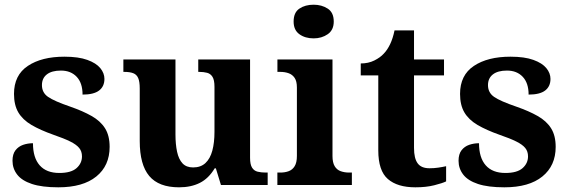

<svg xmlns="http://www.w3.org/2000/svg" viewBox="-20 -790 2426 820"><path d="M229.1 10Q159.4 10 116.3 -4.3Q73.2 -18.6 53.3 -44.5Q33.4 -70.3 33.4 -103.5Q33.4 -131.7 46.1 -148.2Q58.9 -164.6 78.9 -171.5Q98.9 -178.3 120.8 -178.3Q120.8 -116.5 149.5 -83.9Q178.2 -51.3 233.4 -51.3Q283.5 -51.3 306.8 -71.9Q330.1 -92.5 330.1 -122Q330.1 -143.6 318.1 -158.1Q306.2 -172.7 279.7 -185.8Q253.2 -199 208.8 -214.2Q152 -234.3 114.4 -256.4Q76.9 -278.5 58.3 -309.9Q39.8 -341.3 39.8 -388.9Q39.8 -469.1 98.9 -508.5Q157.9 -547.9 255.1 -547.9Q315.3 -547.9 353 -534.2Q390.7 -520.6 408.4 -499Q426 -477.4 426 -453Q426 -420.8 403.2 -403.4Q380.3 -386 332.6 -386Q332.6 -435.5 307.5 -462Q282.4 -488.6 240.2 -488.6Q200.8 -488.6 179.9 -472.1Q159.1 -455.7 159.1 -426.5Q159.1 -394.3 185.3 -376.2Q211.5 -358 280.2 -334.5Q333.8 -315.9 371.4 -294.5Q409.1 -273.1 428.6 -242.1Q448.2 -211 448.2 -162.7Q448.2 -82.3 391.3 -36.2Q334.4 10 229.1 10Z M744.7 10Q658.2 10 617.5 -38.2Q576.8 -86.5 576.8 -187.7V-412.1Q576.8 -441.5 570.2 -456.6Q563.7 -471.7 549.2 -477.3Q534.8 -483 510.5 -483H506.9V-536H729.4V-215.9Q729.4 -173.5 736.3 -141.7Q743.2 -109.8 759.5 -92.3Q775.8 -74.9 804.8 -74.9Q837.2 -74.9 857.4 -93.6Q877.6 -112.4 886.8 -146.6Q896 -180.8 896 -227V-419.1Q896 -448.2 887.6 -461.7Q879.2 -475.3 864.5 -479.1Q849.8 -483 830.3 -483H826.7V-536H1048V-116Q1048 -87.5 1056.6 -73.9Q1065.2 -60.3 1080.5 -56.7Q1095.8 -53 1114.9 -53H1123.2V0H923.6L901.9 -71.1H896.9Q871.1 -27.9 833.6 -9Q796 10 744.7 10Z M1164.6 0V-53H1177Q1197.3 -53 1213.2 -59Q1229.1 -64.9 1238.5 -80.3Q1248 -95.7 1248 -124.1V-416.1Q1248 -443.2 1238.3 -457.4Q1228.5 -471.7 1212.6 -477.3Q1196.7 -483 1177 -483H1164.8V-536H1400V-123.9Q1400 -95.8 1409.3 -80.3Q1418.5 -64.8 1434.9 -58.9Q1451.3 -53 1471 -53H1482.8V0ZM1319.4 -626.1Q1283.3 -626.1 1258.6 -643.9Q1234 -661.7 1234 -698Q1234 -736.5 1258.6 -753.2Q1283.3 -769.9 1319.4 -769.9Q1354 -769.9 1379.7 -753.2Q1405.4 -736.5 1405.4 -698Q1405.4 -661.7 1379.7 -643.9Q1354 -626.1 1319.4 -626.1Z M1753.9 10Q1677.3 10 1636.5 -25.4Q1595.6 -60.7 1595.6 -147.9V-468H1520.7V-519Q1553.2 -519 1578.7 -531.7Q1604.2 -544.4 1619 -560.9Q1634.3 -576.5 1646.2 -601.4Q1658 -626.2 1665 -660.2H1748.2V-536H1876.3V-468H1748.2V-158.2Q1748.2 -113.6 1763.7 -92.5Q1779.1 -71.4 1814.3 -71.4Q1833.5 -71.4 1851.4 -74Q1869.3 -76.6 1885.3 -80.2V-15.3Q1869.4 -7.5 1834.7 1.2Q1800 10 1753.9 10Z M2134.1 10Q2064.4 10 2021.3 -4.3Q1978.2 -18.6 1958.3 -44.5Q1938.4 -70.3 1938.4 -103.5Q1938.4 -131.7 1951.1 -148.2Q1963.9 -164.6 1983.9 -171.5Q2003.9 -178.3 2025.8 -178.3Q2025.8 -116.5 2054.5 -83.9Q2083.2 -51.3 2138.4 -51.3Q2188.5 -51.3 2211.8 -71.9Q2235.1 -92.5 2235.1 -122Q2235.1 -143.6 2223.1 -158.1Q2211.2 -172.7 2184.7 -185.8Q2158.2 -199 2113.8 -214.2Q2057 -234.3 2019.4 -256.4Q1981.9 -278.5 1963.3 -309.9Q1944.8 -341.3 1944.8 -388.9Q1944.8 -469.1 2003.9 -508.5Q2062.9 -547.9 2160.1 -547.9Q2220.3 -547.9 2258 -534.2Q2295.7 -520.6 2313.4 -499Q2331 -477.4 2331 -453Q2331 -420.8 2308.2 -403.4Q2285.3 -386 2237.6 -386Q2237.6 -435.5 2212.5 -462Q2187.4 -488.6 2145.2 -488.6Q2105.8 -488.6 2084.9 -472.1Q2064.1 -455.7 2064.1 -426.5Q2064.1 -394.3 2090.3 -376.2Q2116.5 -358 2185.2 -334.5Q2238.8 -315.9 2276.4 -294.5Q2314.1 -273.1 2333.6 -242.1Q2353.2 -211 2353.2 -162.7Q2353.2 -82.3 2296.3 -36.2Q2239.4 10 2134.1 10Z"/></svg>

Font: Noto Serif Telugu
Style: Regular
Weight: 400
Designer: Jelle Bosma - Monotype Design Team
Foundry: Monotype Imaging Inc.
Version: Version 2.003